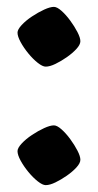

<svg xmlns="http://www.w3.org/2000/svg" viewBox="-20 -533 284 559"><path d="M113 6Q104 6 90 -5Q76 -16 62.5 -32.5Q49 -49 40 -65.5Q31 -82 31 -93Q31 -102 43 -115Q55 -128 73 -140Q91 -152 108.5 -160Q126 -168 137 -168Q146 -168 159 -156.5Q172 -145 184.5 -128Q197 -111 205.5 -94.5Q214 -78 214 -68Q214 -58 202.5 -45.5Q191 -33 174.5 -21.5Q158 -10 141.5 -2Q125 6 113 6ZM113 -339Q104 -339 90 -350Q76 -361 62.5 -377.5Q49 -394 40 -410.5Q31 -427 31 -438Q31 -447 43 -460Q55 -473 73 -485Q91 -497 108.5 -505Q126 -513 137 -513Q146 -513 159 -501.5Q172 -490 184.5 -473Q197 -456 205.5 -439.5Q214 -423 214 -413Q214 -403 202.5 -390.5Q191 -378 174.5 -366.5Q158 -355 141.5 -347Q125 -339 113 -339Z"/></svg>

Font: Texturina
Style: Bold
Weight: 700
Designer: Guillermo Torres Carreño
Foundry: Omnibus-Type
Version: Version 1.002; ttfautohint (v1.8.3)